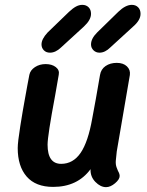

<svg xmlns="http://www.w3.org/2000/svg" viewBox="-20 -769 604 791"><path d="M457 -106Q456 -91 460.5 -79Q465 -67 466 -65Q473 -53 473 -44Q473 -30 454 -14Q435 2 417 2Q394 2 373 -19.5Q352 -41 353 -71V-72Q299 1 199 1Q127 1 90 -41.5Q53 -84 53 -159Q53 -183 63.5 -249Q74 -315 82 -358Q90 -401 93 -419L101 -461Q105 -480 124 -492.5Q143 -505 168 -505Q194 -505 210 -492.5Q226 -480 222 -461L207 -375Q176 -210 176 -173Q176 -94 232 -94Q281 -94 312 -139Q343 -184 360 -281Q374 -354 392 -460Q396 -484 415 -497Q434 -510 461 -510Q488 -510 503 -495.5Q518 -481 515 -460L461 -145ZM151 -586Q151 -608 176 -635L264 -720Q280 -735 293 -742Q306 -749 319 -749Q335 -749 345 -739Q355 -729 355 -712Q355 -687 326 -660L231 -573Q209 -552 186 -552Q170 -552 160.5 -562Q151 -572 151 -586ZM355 -586Q355 -610 380 -635L467 -720Q497 -749 523 -749Q539 -749 549 -739Q559 -729 559 -712Q559 -686 529 -660L435 -574Q413 -552 390 -552Q375 -552 365 -562Q355 -572 355 -586Z"/></svg>

Font: Mali SemiBold
Style: Italic
Weight: 600
Italic angle: -10°
Version: Version 1.000; ttfautohint (v1.6)